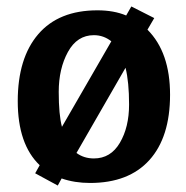

<svg xmlns="http://www.w3.org/2000/svg" viewBox="-20 -552 577 595"><path d="M437 -460Q507 -390 507 -258.5Q507 -127 443 -56Q379 15 259 15Q211 15 171 1L159 23L89 -15L103 -40Q35 -105 35 -238.5Q35 -372 98.5 -446Q162 -520 282 -520Q333 -520 371 -504L387 -532L458 -496ZM271 -443Q219 -443 190.5 -391Q162 -339 162 -267.5Q162 -196 172 -159L325 -424Q301 -443 271 -443ZM271 -61Q323 -61 351.5 -109.5Q380 -158 380 -228Q380 -298 369 -342L217 -78Q240 -61 271 -61Z"/></svg>

Font: Karma
Style: Bold
Weight: 700
Designer: Joana Correia
Foundry: Indian Type Foundry
Version: Version 1.202;PS 1.0;hotconv 1.0.78;makeotf.lib2.5.61930; tt